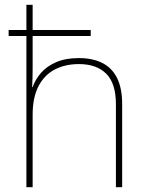

<svg xmlns="http://www.w3.org/2000/svg" viewBox="-20 -780 613 800"><path d="M116 -760V-655H358V-630H116V-496Q116 -474 115.5 -456.5Q115 -439 114 -417H116Q127 -449 151 -476.5Q175 -504 214 -521Q253 -538 309 -538Q366 -538 406.5 -517.5Q447 -497 468 -454.5Q489 -412 489 -346V0H463V-345Q463 -433 422.5 -473Q382 -513 309 -513Q252 -513 208.5 -490.5Q165 -468 140.5 -421Q116 -374 116 -302V0H90V-630H16V-655H90V-760Z"/></svg>

Font: Noto Sans Armenian Thin
Style: Regular
Weight: 250
Version: Version 2.007